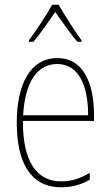

<svg xmlns="http://www.w3.org/2000/svg" viewBox="-20 -783 468 813"><path d="M228 -763H201C177 -720 129 -647 103 -613V-606H121C151 -640 188 -695 214 -732C242 -693 277 -641 308 -606H325V-613C305 -638 254 -718 228 -763ZM223 -537C106 -537 51 -423 51 -263C51 -97 108 10 239 10C287 10 325 -2 360 -22V-51C317 -26 282 -15 239 -15C131 -15 76 -106 77 -271H378V-298C378 -424 337 -537 223 -537ZM223 -512C314 -512 354 -417 353 -295H78C86 -440 140 -512 223 -512Z"/></svg>

Font: Noto Sans Ethiopic Condensed Thin
Style: Regular
Weight: 100
Width: 3
Designer: Monotype Design Team
Foundry: Monotype Imaging Inc.
Version: Version 2.102